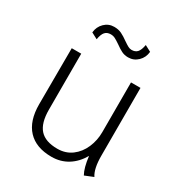

<svg xmlns="http://www.w3.org/2000/svg" viewBox="-163 -788 856 912"><g transform="rotate(30 265.0 -332.0)"><path d="M75 -177 76 -485H128V-178Q128 -105 158.5 -71Q189 -37 255 -37Q300 -37 333 -61.5Q366 -86 383.5 -126.5Q401 -167 401 -212V-485H453V-113Q453 -42 475 -9L428 10Q410 -22 403 -83Q377 -38 338 -14Q299 10 250 10Q165 10 120 -38Q75 -86 75 -177ZM123 -599Q126 -631 148 -652.5Q170 -674 201 -674Q224 -674 241.5 -665.5Q259 -657 281 -641Q297 -630 306.5 -625Q316 -620 326 -620Q346 -620 357 -632.5Q368 -645 373 -674L407 -656Q404 -624 382 -602.5Q360 -581 329 -581Q309 -581 293 -589Q277 -597 258 -611Q239 -624 228 -629.5Q217 -635 204 -635Q184 -635 173 -622.5Q162 -610 157 -581Z"/></g></svg>

Font: Niramit ExtraLight
Style: Regular
Weight: 200
Designer: Katatrad Aksorn Co.,Ltd.
Foundry: Cadson Demak Co.,Ltd.
Version: Version 1.000; ttfautohint (v1.6)